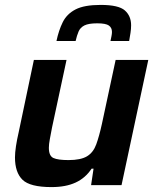

<svg xmlns="http://www.w3.org/2000/svg" viewBox="-20 -754 633 782"><path d="M190 8Q102 8 71.5 -22Q41 -52 41 -113Q41 -132 45 -158.5Q49 -185 56 -215L118 -510H251L192 -235Q187 -209 183 -187.5Q179 -166 179 -152Q179 -119 197.5 -110.5Q216 -102 259 -102Q309 -102 334.5 -117.5Q360 -133 372 -166Q384 -199 395 -249L451 -510H584L475 0H351L361 -67H353Q328 -29 288 -10.5Q248 8 190 8ZM210 -587Q219 -630 235.5 -663.5Q252 -697 287.5 -715.5Q323 -734 390 -734Q463 -734 488.5 -711.5Q514 -689 514 -651Q514 -636 511.5 -620Q509 -604 506 -587H430Q432 -597 434 -606.5Q436 -616 436 -624Q436 -641 423.5 -650Q411 -659 376 -659Q341 -659 324 -650.5Q307 -642 300 -625.5Q293 -609 288 -587Z"/></svg>

Font: Saira SemiBold
Style: Italic
Weight: 600
Italic angle: -12°
Designer: Hector Gatti with collaboration of the Omnibus-Type team
Foundry: Omnibus-Type
Version: Version 1.100; ttfautohint (v1.8.3)